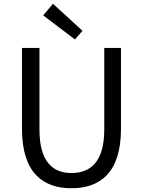

<svg xmlns="http://www.w3.org/2000/svg" viewBox="-20 -989 761 1022"><path d="M360 13C510 13 624 -67 624 -303V-734H535V-300C535 -123 458 -68 360 -68C265 -68 190 -123 190 -300V-734H97V-303C97 -67 211 13 360 13ZM379 -779 419 -825 262 -969 210 -907Z"/></svg>

Font: Source Han Sans TC
Style: Regular
Weight: 400
Designer: Ryoko NISHIZUKA 西塚涼子 (kana, bopomofo & ideographs); Paul D. Hunt (Latin, Greek & Cyrillic); Sandoll Communications 산돌커뮤니
Foundry: Adobe
Version: Version 2.002;hotconv 1.0.116;makeotfexe 2.5.65601